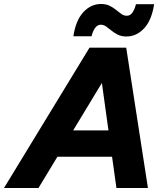

<svg xmlns="http://www.w3.org/2000/svg" viewBox="-66 -943 832 963"><path d="M-46 0 383 -704H567L676 0H518L496 -157H222L127 0ZM301 -289H478L445 -527ZM707 -922Q695 -842 657 -801Q619 -760 568 -760Q543 -760 525 -769Q507 -778 493 -789.5Q479 -801 466.5 -810Q454 -819 439 -819Q423 -819 411.5 -803.5Q400 -788 393 -761H302Q314 -841 352 -882Q390 -923 441 -923Q466 -923 484 -914Q502 -905 516 -893.5Q530 -882 542.5 -873Q555 -864 570 -864Q587 -864 598 -879.5Q609 -895 616 -922Z"/></svg>

Font: Prodigy Sans
Style: Bold Italic
Weight: 700
Italic angle: -13°
Designer: Wei Huang
Foundry: Wei Huang
Version: Version 1.003; ttfautohint (v1.8.3)